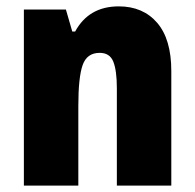

<svg xmlns="http://www.w3.org/2000/svg" viewBox="-20 -583 611 603"><path d="M353 -563Q429 -563 473.5 -511.5Q518 -460 518 -360V0H347V-306Q347 -361 336 -389Q325 -417 293 -417Q253 -417 239.5 -378.5Q226 -340 226 -250V0H55V-553H187L207 -484H216Q259 -563 353 -563Z"/></svg>

Font: Noto Sans Gujarati UI Condensed Black
Style: Regular
Weight: 900
Width: 3
Designer: Jelle Bosma - Monotype Design Team, Universal Thirst
Foundry: Monotype Imaging Inc.
Version: Version 2.106; ttfautohint (v1.8.4.7-5d5b)